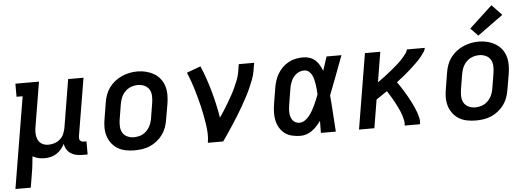

<svg xmlns="http://www.w3.org/2000/svg" viewBox="-59 -964 3717 1345"><g transform="rotate(-5 1799.5 -291.0)"><path d="M-1 205 106 -438H63V-530H229L177 -217Q174 -201 173.5 -185.5Q173 -170 175 -155Q177 -140 183.5 -126Q190 -112 201 -102.5Q212 -93 226.5 -88.5Q241 -84 257 -84Q279 -84 300 -91Q321 -98 338.5 -113Q356 -128 365 -149Q374 -170 378 -191L434 -530H542L474 -122Q473 -114 474 -107Q475 -100 479.5 -94.5Q484 -89 491 -86.5Q498 -84 506 -84H524V8H491Q468 8 446.5 4Q425 0 407 -11.5Q389 -23 378 -41Q367 -59 364 -81Q354 -61 339 -43.5Q324 -26 305 -14Q286 -2 265 3Q244 8 223 8Q200 8 178 3Q156 -2 138 -13Q135 16 132 45Q129 74 124 102L107 205Z M854 8Q823 8 792.5 2Q762 -4 737 -19Q712 -34 694 -57.5Q676 -81 667 -109.5Q658 -138 658 -169.5Q658 -201 664 -232L682 -342Q686 -369 695.5 -396Q705 -423 722 -446.5Q739 -470 762.5 -488.5Q786 -507 812.5 -518.5Q839 -530 866 -535.5Q893 -541 921 -541Q953 -541 982.5 -533.5Q1012 -526 1037.5 -511Q1063 -496 1081.5 -472.5Q1100 -449 1108.5 -420.5Q1117 -392 1117 -360.5Q1117 -329 1112 -298L1093 -188Q1089 -161 1079.5 -134Q1070 -107 1053 -83.5Q1036 -60 1013 -41.5Q990 -23 963.5 -11.5Q937 0 909 4Q881 8 854 8ZM856 -84Q872 -84 888 -87Q904 -90 918.5 -97.5Q933 -105 945.5 -117Q958 -129 966.5 -143Q975 -157 980 -172Q985 -187 988 -203L1006 -313Q1010 -338 1009 -362.5Q1008 -387 996.5 -406.5Q985 -426 963 -436Q941 -446 917 -446Q901 -446 885.5 -442.5Q870 -439 855.5 -431.5Q841 -424 829 -412.5Q817 -401 808.5 -387Q800 -373 795 -357.5Q790 -342 787 -327L769 -217Q765 -193 766 -168.5Q767 -144 778 -124.5Q789 -105 810.5 -94.5Q832 -84 856 -84Q856 -84 856 -84Q856 -84 856 -84Z M1370 0Q1376 -33 1374.5 -66.5Q1373 -100 1368 -132Q1363 -164 1357 -196Q1351 -228 1343.5 -259Q1336 -290 1327.5 -321Q1319 -352 1310 -382.5Q1301 -413 1290 -443Q1279 -473 1267 -502L1365 -538Q1384 -494 1399.5 -448.5Q1415 -403 1428 -356.5Q1441 -310 1451.5 -263Q1462 -216 1470 -168Q1487 -192 1502.5 -217Q1518 -242 1533 -267Q1548 -292 1562 -317.5Q1576 -343 1588 -369.5Q1600 -396 1610.5 -422.5Q1621 -449 1625 -477L1634 -530H1742L1733 -477Q1728 -445 1716 -413.5Q1704 -382 1690 -351Q1676 -320 1660 -290.5Q1644 -261 1627 -231Q1610 -201 1592 -172Q1574 -143 1555 -114Q1536 -85 1517 -56.5Q1498 -28 1478 0Z M2022 8Q1993 8 1964 1.5Q1935 -5 1912.5 -21.5Q1890 -38 1875.5 -62.5Q1861 -87 1855 -114.5Q1849 -142 1850 -172Q1851 -202 1856 -232L1874 -342Q1878 -367 1886 -392Q1894 -417 1908 -440.5Q1922 -464 1941.5 -483Q1961 -502 1985 -515Q2009 -528 2034.5 -533Q2060 -538 2086 -538Q2110 -538 2132.5 -530.5Q2155 -523 2171.5 -508Q2188 -493 2199.5 -473Q2211 -453 2219 -432Q2227 -456 2235 -480.5Q2243 -505 2251 -530H2356Q2330 -462 2304.5 -393Q2279 -324 2252 -256Q2258 -192 2261.5 -128Q2265 -64 2270 0H2165Q2165 -21 2165.5 -42.5Q2166 -64 2166 -85Q2153 -67 2137.5 -50Q2122 -33 2103.5 -19.5Q2085 -6 2064 1Q2043 8 2022 8ZM2022 -84Q2042 -84 2060 -96Q2078 -108 2091 -124.5Q2104 -141 2114.5 -159Q2125 -177 2133.5 -195.5Q2142 -214 2150 -233Q2158 -252 2165 -271Q2164 -289 2162.5 -306.5Q2161 -324 2158.5 -341.5Q2156 -359 2151.5 -376.5Q2147 -394 2139.5 -409Q2132 -424 2118 -435Q2104 -446 2086 -446Q2072 -446 2057.5 -441.5Q2043 -437 2031.5 -428Q2020 -419 2010.5 -407Q2001 -395 1995 -381.5Q1989 -368 1985 -354.5Q1981 -341 1979 -327L1961 -217Q1959 -202 1957.5 -187.5Q1956 -173 1957 -159Q1958 -145 1962 -131.5Q1966 -118 1974 -107Q1982 -96 1995 -90Q2008 -84 2022 -84Z M2433 0 2521 -530H2629L2594 -318Q2606 -327 2619 -336Q2632 -345 2644 -354.5Q2656 -364 2668.5 -373.5Q2681 -383 2693 -393Q2705 -403 2717 -413Q2729 -423 2740.5 -433.5Q2752 -444 2763 -455Q2774 -466 2784 -478Q2794 -490 2803.5 -502.5Q2813 -515 2816 -530H2942Q2940 -515 2931 -502Q2922 -489 2912.5 -476.5Q2903 -464 2892.5 -452.5Q2882 -441 2870.5 -430Q2859 -419 2847.5 -408Q2836 -397 2824.5 -387Q2813 -377 2801 -366.5Q2789 -356 2776.5 -346Q2764 -336 2751.5 -326.5Q2739 -317 2727 -307Q2739 -290 2750.5 -272.5Q2762 -255 2773 -237Q2784 -219 2794.5 -200.5Q2805 -182 2814.5 -163.5Q2824 -145 2833 -125.5Q2842 -106 2849 -86Q2856 -66 2861 -44Q2866 -22 2862 0H2754Q2757 -18 2753.5 -35.5Q2750 -53 2745 -69.5Q2740 -86 2733 -102Q2726 -118 2718.5 -133.5Q2711 -149 2703 -164Q2695 -179 2686.5 -193.5Q2678 -208 2669 -222.5Q2660 -237 2651 -251Q2632 -238 2612.5 -225Q2593 -212 2574 -199L2541 0Z M3254 8Q3223 8 3192.5 2Q3162 -4 3137 -19Q3112 -34 3094 -57.5Q3076 -81 3067 -109.5Q3058 -138 3058 -169.5Q3058 -201 3064 -232L3082 -342Q3086 -369 3095.5 -396Q3105 -423 3122 -446.5Q3139 -470 3162.5 -488.5Q3186 -507 3212.5 -518.5Q3239 -530 3266 -535.5Q3293 -541 3321 -541Q3353 -541 3382.5 -533.5Q3412 -526 3437.5 -511Q3463 -496 3481.5 -472.5Q3500 -449 3508.5 -420.5Q3517 -392 3517 -360.5Q3517 -329 3512 -298L3493 -188Q3489 -161 3479.5 -134Q3470 -107 3453 -83.5Q3436 -60 3413 -41.5Q3390 -23 3363.5 -11.5Q3337 0 3309 4Q3281 8 3254 8ZM3256 -84Q3272 -84 3288 -87Q3304 -90 3318.5 -97.5Q3333 -105 3345.5 -117Q3358 -129 3366.5 -143Q3375 -157 3380 -172Q3385 -187 3388 -203L3406 -313Q3410 -338 3409 -362.5Q3408 -387 3396.5 -406.5Q3385 -426 3363 -436Q3341 -446 3317 -446Q3301 -446 3285.5 -442.5Q3270 -439 3255.5 -431.5Q3241 -424 3229 -412.5Q3217 -401 3208.5 -387Q3200 -373 3195 -357.5Q3190 -342 3187 -327L3169 -217Q3165 -193 3166 -168.5Q3167 -144 3178 -124.5Q3189 -105 3210.5 -94.5Q3232 -84 3256 -84Q3256 -84 3256 -84Q3256 -84 3256 -84ZM3323 -583 3271 -637 3433 -787 3503 -713Z"/></g></svg>

Font: Iosevka Curly Slab SmBdExObl
Style: Regular
Weight: 600
Width: 7
Italic angle: -9°
Monospace: yes
Designer: Belleve Invis
Foundry: Belleve Invis
Version: Version 11.1.0; ttfautohint (v1.8.3)